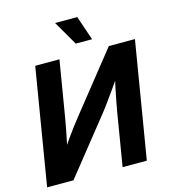

<svg xmlns="http://www.w3.org/2000/svg" viewBox="-134 -1053 1027 1159"><g transform="rotate(-15 379.5 -473.0)"><path d="M638.7 0H487.3L543 -335.9Q546.9 -358.4 554 -395.5Q561 -432.6 571 -480.5Q581.1 -528.3 593.3 -582L616.7 -570.3Q580.1 -517.1 549.8 -473.9Q519.5 -430.7 494.1 -396Q468.8 -361.3 446.3 -333.5L180.2 0H15.6L136.2 -727.5H287.6L228.5 -372.1Q224.1 -346.2 216.3 -305.4Q208.5 -264.6 199.2 -220.5Q189.9 -176.3 181.2 -140.1L167.5 -168Q191.4 -207.5 216.1 -242.9Q240.7 -278.3 263.2 -307.9Q285.6 -337.4 302.7 -358.9L596.2 -727.5H759.3ZM407.2 -793.5 318.8 -945.8H457.5L509.3 -793.5Z"/></g></svg>

Font: Inter 24pt
Style: Bold Italic
Weight: 700
Italic angle: -9.3988°
Version: Version 4.001;git-66647c0bb